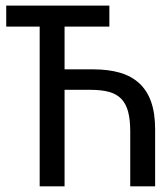

<svg xmlns="http://www.w3.org/2000/svg" viewBox="-20 -658 590 678"><path d="M208 -413.1H309.1Q362.3 -413.1 403.1 -401.4Q443.8 -389.6 471.7 -364Q499.5 -338.4 513.7 -298.3Q527.8 -258.3 527.8 -201.2V0H439.9V-193.8Q439.9 -234.9 432.6 -262.9Q425.3 -291 408.9 -308.3Q392.6 -325.7 365.7 -333.3Q338.9 -340.8 299.8 -340.8H208V0H120.1V-564H2V-638.2H366.2V-564H208Z"/></svg>

Font: Code New Roman
Style: Regular
Weight: 400
Monospace: yes
Designer: Sam Radian
Foundry: Code New Roman
Version: Version 2.00 November 29, 2014